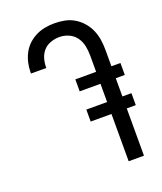

<svg xmlns="http://www.w3.org/2000/svg" viewBox="-138 -832 775 920"><g transform="rotate(-20 250.0 -371.5)"><path d="M358 0V-241H252V-302H358V-395H252V-456H358V-540Q358 -564 353 -588.5Q348 -613 333.5 -633Q319 -653 296 -663Q273 -673 249 -673Q227 -673 205 -665.5Q183 -658 168 -641.5Q153 -625 146.5 -603Q140 -581 140 -559V-555H62V-561Q62 -586 67.5 -610Q73 -634 84.5 -656Q96 -678 114 -695Q132 -712 154 -723Q176 -734 200 -738.5Q224 -743 249 -743Q275 -743 301 -738Q327 -733 349.5 -719.5Q372 -706 389.5 -686Q407 -666 417.5 -642Q428 -618 432 -592Q436 -566 436 -540V-456H482V-395H436V-302H482V-241H436V0Z"/></g></svg>

Font: Moesevka
Style: Regular
Weight: 400
Monospace: yes
Designer: Belleve Invis
Foundry: Belleve Invis
Version: Version 32.5.0; ttfautohint (v1.8.4)